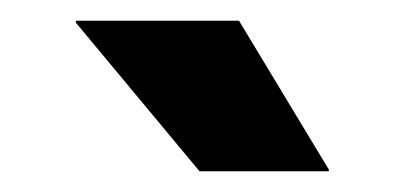

<svg xmlns="http://www.w3.org/2000/svg" viewBox="-20 -707 384 187"><path d="M212.8 -686.8 300.3 -541.8V-540.2H174.3L53.9 -684.9V-686.8Z"/></svg>

Font: Anek Latin Medium
Style: Regular
Weight: 500
Designer: Yesha Goshar
Foundry: Ek Type
Version: Version 1.003